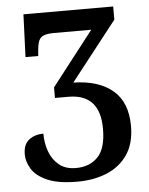

<svg xmlns="http://www.w3.org/2000/svg" viewBox="-52 -757 632 812"><g transform="rotate(-5 263.5 -351.5)"><path d="M244 11Q163 11 116.5 -9.5Q70 -30 51 -61Q32 -92 32 -123Q32 -166 57 -185Q82 -204 118 -204Q118 -163 131 -127.5Q144 -92 171.5 -69.5Q199 -47 243 -47Q301 -47 336 -83Q371 -119 371 -203Q371 -350 237 -350H180V-395L358 -624H197Q160 -624 145 -611Q130 -598 127 -558L125 -533H71L78 -714H459V-658L263 -408Q370 -406 430 -355.5Q490 -305 490 -204Q490 -130 457.5 -82.5Q425 -35 369.5 -12Q314 11 244 11Z"/></g></svg>

Font: Noto Serif Condensed SemiBold
Style: Regular
Weight: 600
Width: 3
Designer: Monotype Design Team
Foundry: Monotype Imaging Inc.
Version: Version 2.013